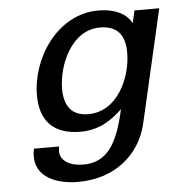

<svg xmlns="http://www.w3.org/2000/svg" viewBox="-51 -562 755 810"><g transform="rotate(-5 326.0 -156.5)"><path d="M106 -179C106 -71 161 -10 277 -10C358 -10 412 -50 454 -90C422 57 375 129 276 129C222 129 178 107 178 63C178 57 179 51 180 44H74C71 56 70 66 70 77C70 165 157 200 248 200C398 200 510 114 542 -21L652 -500H547L535 -447C516 -485 469 -513 394 -513C222 -513 106 -337 106 -179ZM214 -197C214 -296 274 -441 395 -441C471 -441 501 -398 501 -325C501 -223 441 -81 315 -81C243 -81 214 -127 214 -197Z"/></g></svg>

Font: Perun Medium Italic
Style: Regular
Weight: 500
Italic angle: -12°
Foundry: Copyright (c) Stefan Peev, Context Ltd, 2016
Version: Version 1.026